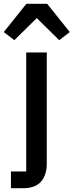

<svg xmlns="http://www.w3.org/2000/svg" viewBox="-61 -798 390 1018"><path d="M-3 111H78V-520H187V70Q187 130 156.5 165Q126 200 60 200H-3ZM189 -778 309 -628 253 -585 134 -702 15 -585 -41 -628 79 -778Z"/></svg>

Font: IBM Plex Arabic Medium
Style: Regular
Weight: 500
Designer: Mike Abbink, Paul van der Laan, Pieter van Rosmalen, Wael Morcos, Khajak Apelian
Foundry: Bold Monday
Version: Version 1.0